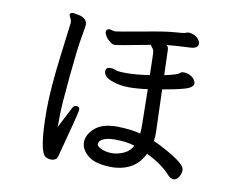

<svg xmlns="http://www.w3.org/2000/svg" viewBox="-79 -816 1157 934"><g transform="rotate(10 500.0 -349.5)"><path d="M511 -69Q543 -69 573 -83Q603 -97 615 -124Q577 -137 516 -137Q481 -137 460 -127Q439 -117 439 -101Q439 -90 460.5 -80Q482 -70 511 -69ZM226 13Q215 13 203 7Q165 -10 165 -222Q165 -327 187 -499Q205 -647 206 -650.5Q207 -654 207 -659Q207 -672 201 -681.5Q195 -691 195 -698Q197 -708 211 -708L221 -706Q281 -700 281 -662Q281 -652 271 -599Q261 -546 247 -400Q233 -254 233 -205Q233 -158 232 -148Q247 -176 284 -249Q291 -265 304 -265Q321 -265 321 -249Q321 -236 260 -9Q254 13 226 13ZM831 4Q816 4 800 -14Q760 -59 683 -96Q641 -6 529 -2Q446 -2 408.5 -31.5Q371 -61 371 -99Q372 -138 409 -169.5Q446 -201 518 -201Q592 -199 633 -187Q635 -198 635 -232L632 -406Q582 -399 539 -399Q494 -399 453.5 -414Q413 -429 413 -456Q413 -476 435 -476Q452 -476 461.5 -470.5Q471 -465 517 -465Q564 -465 630 -475Q629 -512 628.5 -546Q628 -580 626.5 -590.5Q625 -601 617.5 -609Q610 -617 610 -621Q447 -590 437 -590Q425 -590 411.5 -600.5Q398 -611 390 -624Q382 -637 382 -646Q382 -657 397 -661L425 -655Q434 -655 560 -678Q670 -699 714 -701.5Q758 -704 766 -708Q774 -712 784 -712Q832 -704 839 -668Q839 -642 798 -641Q714 -637 693 -634H689Q686 -634 686 -633Q686 -632 690.5 -627Q695 -622 695 -609.5Q695 -597 696.5 -562Q698 -527 699 -487Q761 -500 772 -510Q777 -516 790 -517Q812 -517 829.5 -505Q847 -493 851 -474Q851 -452 808.5 -440Q766 -428 701 -417L708 -205Q708 -180 705 -163Q726 -155 773.5 -128.5Q821 -102 844 -82.5Q867 -63 867 -48Q867 -34 861 -21Q849 4 831 4Z"/></g></svg>

Font: LXGW WenKai Lite Medium
Style: Regular
Weight: 500
Designer: LXGW / Fontworks Inc.
Foundry: LXGW / Fontworks Inc.
Version: Version 1.511; March 25, 2025